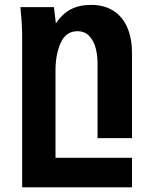

<svg xmlns="http://www.w3.org/2000/svg" viewBox="-20 -580 640 806"><path d="M66.5 -539 65.5 -550H206.5L214.5 -481.5Q241.5 -522.5 277.5 -541Q313.5 -559.5 363 -559.5Q416 -559.5 454.5 -535.8Q493 -512 513.5 -466.5Q534 -421 534 -357.5V0H389.5V-316Q389.5 -346.5 382 -376.8Q374.5 -407 355.5 -428Q336.5 -449 305 -449Q257 -449 235 -400.5Q213 -352 213 -285V82.5H534V206.5H73V-430.5Q73 -477 66.5 -539Z"/></svg>

Font: JuliaMono ExtraBold
Style: Regular
Weight: 800
Monospace: yes
Designer: cormullion
Foundry: corm
Version: Version 0.055; ttfautohint (v1.8.4)